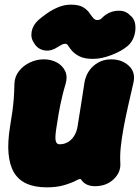

<svg xmlns="http://www.w3.org/2000/svg" viewBox="-20 -780 602 825"><path d="M497 -80Q500 -40 468.5 -10Q437 20 388 20Q368 20 353 13Q338 6 329 -8Q326 -12 321.5 -10.5Q317 -9 312 -7Q302 -1 288 4.5Q274 10 257.5 15Q241 20 222 22.5Q203 25 181 25Q77 25 39.5 -40Q2 -105 23 -235Q30 -277 33.5 -303Q37 -329 39 -354.5Q41 -380 42 -420Q43 -451 61.5 -474.5Q80 -498 108.5 -511.5Q137 -525 168 -525Q200 -525 224.5 -511.5Q249 -498 260 -474.5Q271 -451 262 -420Q253 -390 248 -368.5Q243 -347 239 -328.5Q235 -310 231.5 -288.5Q228 -267 223 -235Q216 -193 219 -176.5Q222 -160 236 -160Q255 -160 271 -169Q287 -178 298 -195Q309 -212 313 -235Q320 -277 324 -304Q328 -331 332.5 -357.5Q337 -384 343 -426Q351 -470 382.5 -497.5Q414 -525 458 -525Q504 -525 534 -497Q564 -469 553 -423Q541 -371 530 -322.5Q519 -274 511 -230.5Q503 -187 499 -149Q495 -111 497 -80ZM127 -594Q111 -616 116 -644Q121 -672 145 -694Q159 -706 180.5 -721.5Q202 -737 229 -748.5Q256 -760 284 -760Q319 -760 337 -749Q355 -738 364.5 -724Q374 -710 382.5 -700.5Q391 -691 407 -695Q413 -697 419.5 -704Q426 -711 435 -717Q460 -734 490.5 -734Q521 -734 539 -714L544 -710Q559 -696 561.5 -671.5Q564 -647 555.5 -622.5Q547 -598 528 -582Q502 -560 459 -543.5Q416 -527 380 -527Q344 -527 323.5 -537Q303 -547 291.5 -559.5Q280 -572 274 -582Q268 -592 262 -592Q252 -592 245.5 -588Q239 -584 228 -578Q202 -560 174.5 -563Q147 -566 130 -589Z"/></svg>

Font: Winky Sans Black
Style: Italic
Weight: 900
Italic angle: -8.97852°
Designer: Simon Atzbach
Foundry: typofactur
Version: Version 1.205